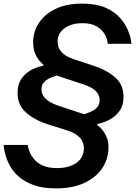

<svg xmlns="http://www.w3.org/2000/svg" viewBox="-34 -811 753 1060"><path d="M275 229Q203 229 154 211.5Q105 194 73 167Q41 140 23.5 109Q6 78 -2 51Q-10 24 -12 6.5Q-14 -11 -14 -11H119Q119 -11 121.5 2Q124 15 132.5 34Q141 53 158.5 72.5Q176 92 206 104.5Q236 117 281 117Q348 117 388.5 87.5Q429 58 429 8Q429 -29 405 -53Q381 -77 340 -90L232 -124Q157 -148 110 -189.5Q63 -231 63 -297Q63 -347 86 -378.5Q109 -410 142 -426.5Q175 -443 204 -448L206 -454Q198 -460 184.5 -475Q171 -490 160 -515.5Q149 -541 149 -578Q149 -637 181.5 -685.5Q214 -734 274 -762.5Q334 -791 419 -791Q497 -791 547.5 -769Q598 -747 627.5 -713.5Q657 -680 671 -647Q685 -614 688.5 -591.5Q692 -569 692 -569H561Q561 -569 558 -586.5Q555 -604 541.5 -626Q528 -648 499.5 -665.5Q471 -683 421 -683Q359 -683 321.5 -654.5Q284 -626 284 -581Q284 -513 374 -484L477 -450Q553 -426 600.5 -385Q648 -344 648 -277Q648 -228 624.5 -196.5Q601 -165 567.5 -148.5Q534 -132 505 -127L503 -120Q513 -114 527.5 -98Q542 -82 553.5 -57Q565 -32 565 2Q565 65 531 116.5Q497 168 432.5 198.5Q368 229 275 229ZM431 -180Q437 -183 450.5 -187.5Q464 -192 479 -200Q494 -208 505 -222Q516 -236 516 -258Q516 -286 495.5 -307.5Q475 -329 430 -344L279 -394Q273 -391 259.5 -387Q246 -383 231.5 -375Q217 -367 206 -353.5Q195 -340 195 -317Q195 -260 284 -229Z"/></svg>

Font: Be Vietnam Pro SemiBold
Style: Italic
Weight: 600
Italic angle: -12°
Designer: Lam Bao, Tony Le, Vietanh Nguyen
Foundry: Yellow Type Foundry
Version: Version 1.002; ttfautohint (v1.8.3)